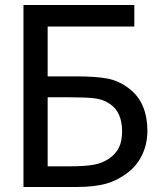

<svg xmlns="http://www.w3.org/2000/svg" viewBox="-20 -747 629 767"><path d="M568.8 -225.1Q568.8 -172.4 548.3 -129.4Q527.8 -86.4 493.2 -59.6Q452.1 -27.3 405.3 -13.7Q358.4 0 284.2 0H73.7V-727.1H516.6V-641.1H170.4V-441.9H287.1Q361.3 -441.9 408.2 -433.3Q455.1 -424.8 496.6 -392.6Q533.7 -363.8 551.3 -321.3Q568.8 -278.8 568.8 -225.1ZM467.8 -223.1Q467.8 -259.8 455.8 -287.6Q443.8 -315.4 418 -332.5Q391.1 -350.6 356 -354.5Q320.8 -358.4 256.8 -358.4H170.4V-82.5H254.4Q319.3 -82.5 354.2 -88.9Q389.2 -95.2 415.5 -113.3Q442.9 -132.3 455.3 -158Q467.8 -183.6 467.8 -223.1Z"/></svg>

Font: IranNastaliq
Style: Regular
Weight: 400
Designer: Hossein Zahedi
Version: Version 1.5